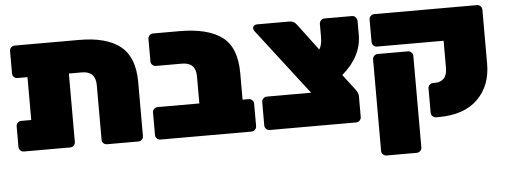

<svg xmlns="http://www.w3.org/2000/svg" viewBox="-50 -705 2721 1031"><g transform="rotate(-5 1310.5 -190.0)"><path d="M57 -571H405Q552 -571 626.5 -511.5Q701 -452 701 -318V-27Q701 -16 693 -8Q685 0 674 0H505Q494 0 486 -7.5Q478 -15 478 -26V-321Q478 -396 404 -396H334V-27Q334 -16 326 -8Q318 0 307 0H57Q46 0 38 -8Q30 -16 30 -27V-138Q30 -149 38 -157Q46 -165 57 -165H111V-396H57Q46 -396 38 -404Q30 -412 30 -423V-544Q30 -555 38 -563Q46 -571 57 -571Z M803 -571H945Q1097 -571 1174 -514Q1251 -457 1251 -318V-175H1284Q1295 -175 1303 -167Q1311 -159 1311 -148V-27Q1311 -16 1303 -8Q1295 0 1284 0H793Q782 0 774 -8Q766 -16 766 -27V-148Q766 -159 774 -167Q782 -175 793 -175H1018V-321Q1018 -396 944 -396H803Q792 -396 784 -404Q776 -412 776 -423V-544Q776 -555 784 -563Q792 -571 803 -571Z M1700 -472V-542Q1700 -555 1708 -563Q1716 -571 1727 -571H1876Q1887 -571 1895 -562Q1903 -553 1903 -542V-468Q1903 -351 1796 -260L1860 -176Q1875 -156 1875 -141V-27Q1875 -16 1867 -8Q1859 0 1848 0H1382Q1371 0 1363 -8Q1355 -16 1355 -27V-153Q1355 -164 1363 -172Q1371 -180 1382 -180H1621L1346 -537Q1341 -544 1341 -552Q1341 -560 1347.5 -565.5Q1354 -571 1363 -571H1540Q1561 -571 1576 -552L1685 -407Q1700 -432 1700 -472Z M2354 -250V-396H1995Q1984 -396 1976 -404Q1968 -412 1968 -423V-544Q1968 -555 1976 -563Q1984 -571 1995 -571H2549Q2560 -571 2568 -563Q2576 -555 2576 -544V-253Q2576 -134 2502.5 -62Q2429 10 2291 10H2278Q2267 10 2259 2Q2251 -6 2251 -17V-148Q2251 -159 2259 -167Q2267 -175 2278 -175H2290Q2318 -175 2336 -193Q2354 -211 2354 -250ZM2185 -329V164Q2185 175 2177 183Q2169 191 2158 191H1995Q1984 191 1976 183Q1968 175 1968 164V-329Q1968 -340 1976 -348Q1984 -356 1995 -356H2158Q2169 -356 2177 -348Q2185 -340 2185 -329Z"/></g></svg>

Font: Rubik One
Style: Regular
Weight: 400
Designer: Hubert and Fischer with Elvire Volk Leonovitch
Foundry: Hubert and Fischer with Elvire Volk Leonovitch
Version: Version 1.001